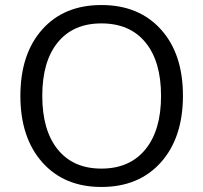

<svg xmlns="http://www.w3.org/2000/svg" viewBox="-20 -734 807 763"><path d="M383 9Q235 9 148 -89Q61 -187 61 -353Q61 -519 147.5 -616.5Q234 -714 383 -714Q532 -714 619.5 -617Q707 -520 707 -354Q707 -187 619.5 -89Q532 9 383 9ZM383 -641Q271 -641 209.5 -565.5Q148 -490 148 -353Q148 -216 209.5 -140Q271 -64 383 -64Q495 -64 557.5 -140Q620 -216 620 -353Q620 -490 558 -565.5Q496 -641 383 -641Z"/></svg>

Font: Nunito
Style: Regular
Weight: 400
Designer: Vernon Adams
Foundry: Vernon Adams
Version: Version 3.602